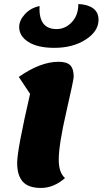

<svg xmlns="http://www.w3.org/2000/svg" viewBox="-20 -906 508 951"><path d="M249 -669Q167 -669 121 -698Q75 -727 75 -772Q75 -805 103.5 -836Q132 -867 176 -876Q170 -762 260 -762Q304 -762 336 -796.5Q368 -831 368 -886Q415 -884 441.5 -864.5Q468 -845 468 -808Q468 -751 404.5 -710Q341 -669 249 -669ZM183 25Q121 25 93 -6Q65 -37 65 -99Q65 -164 129 -441L73 -525Q180 -600 270 -600Q311 -600 328 -582.5Q345 -565 345 -526Q345 -511 308 -350Q271 -189 271 -115Q271 -51 302 -24Q246 25 183 25Z"/></svg>

Font: Lemonada
Style: Bold
Weight: 700
Designer: Mohamed Gaber (Arabic), Eduardo Tunni (Latin)
Foundry: Kief Type Foundry
Version: Version 4.004